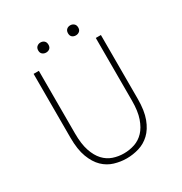

<svg xmlns="http://www.w3.org/2000/svg" viewBox="-194 -983 1082 1139"><g transform="rotate(-30 347.0 -413.0)"><path d="M245 -770Q260 -770 270 -778.5Q280 -787 280 -804Q280 -821 270 -830Q260 -839 245 -839Q231 -839 220.5 -830Q210 -821 210 -804Q210 -787 220.5 -778.5Q231 -770 245 -770ZM449 -770Q463 -770 473.5 -778.5Q484 -787 484 -804Q484 -821 473.5 -830Q463 -839 449 -839Q434 -839 424 -830Q414 -821 414 -804Q414 -787 424 -778.5Q434 -770 449 -770ZM346 13Q389 13 430.5 0.5Q472 -12 505 -43Q538 -74 558 -127Q578 -180 578 -261V-698H543V-269Q543 -197 526.5 -149.5Q510 -102 483 -73.5Q456 -45 420.5 -33Q385 -21 346 -21Q308 -21 273 -33Q238 -45 211.5 -73.5Q185 -102 169 -149.5Q153 -197 153 -269V-698H117V-261Q117 -180 137 -127Q157 -74 189 -43Q221 -12 262.5 0.5Q304 13 346 13Z"/></g></svg>

Font: Spoqa Han Sans Neo Thin
Style: Regular
Weight: 100
Designer: [Spoqa Han Sans Neo] Dong-huui Kim  Younghwa Kang  Yujin Lee  [Noto Sans] Ryoko NISHIZUKA  (kana & ideographs); Paul D. 
Foundry: Spoqa (http://www.spoqa-han-sans.com)
Version: Version 1.100;hotconv 1.0.109;makeotfexe 2.5.65596